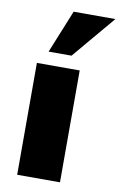

<svg xmlns="http://www.w3.org/2000/svg" viewBox="-89 -842 560 893"><g transform="rotate(10 191.0 -396.0)"><path d="M57.6 0V-528.3H259.8V0ZM102.1 -589.4 184.6 -792.5H381.8L210.4 -589.4Z"/></g></svg>

Font: Comme Black
Style: Regular
Weight: 900
Version: Version 1.000;gftools[0.9.27]